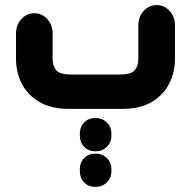

<svg xmlns="http://www.w3.org/2000/svg" viewBox="-20 -428 750 755"><path d="M462 0H249Q180 0 134 -27.5Q88 -55 65.5 -99.5Q43 -144 43 -195V-296Q43 -330 64 -353Q85 -376 115 -376Q145 -376 166 -353Q187 -330 187 -296V-195Q187 -170 200.5 -152.5Q214 -135 260 -135H451Q497 -135 510.5 -152.5Q524 -170 524 -195V-328Q524 -362 545 -385Q566 -408 596 -408Q626 -408 647 -385Q668 -362 668 -328V-195Q668 -144 645.5 -99.5Q623 -55 577.5 -27.5Q532 0 462 0ZM355 167Q328 167 311 149.5Q294 132 294 105V98Q294 71 311 53.5Q328 36 355 36Q382 36 400 53.5Q418 71 418 98V105Q418 132 400 149.5Q382 167 355 167ZM294 238Q294 211 311 193.5Q328 176 355 176Q382 176 400 193.5Q418 211 418 238V245Q418 272 400 289.5Q382 307 355 307Q328 307 311 289.5Q294 272 294 245Z"/></svg>

Font: Beiruti Black
Style: Regular
Weight: 900
Designer: Arlette Boutros
Foundry: Boutros
Version: Version 1.41